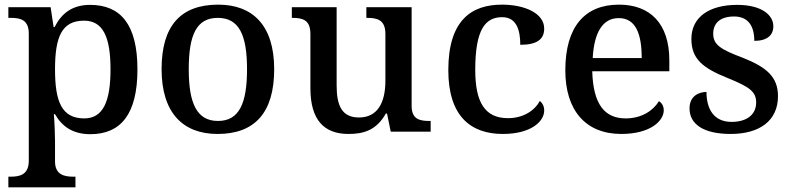

<svg xmlns="http://www.w3.org/2000/svg" viewBox="-20 -567 3413 827"><path d="M16 240H305V194H296C257 194 217 186 217 128V41C217 15 215 -39 212 -75H217C246 -24 292 11 369 11C500 11 572 -75 572 -268C572 -461 500 -546 368 -546C290 -546 244 -508 215 -450H211L198 -536H16V-490H27C69 -490 104 -481 104 -422V125C104 186 65 194 26 194H16ZM343 -57C246 -57 217 -129 217 -268C217 -408 246 -478 342 -478C424 -478 456 -407 456 -268C456 -130 424 -57 343 -57Z M917 10C1077 10 1161 -81 1161 -269C1161 -457 1069 -547 920 -547C759 -547 676 -457 676 -269C676 -81 768 10 917 10ZM919 -46C827 -46 793 -123 793 -269C793 -416 826 -490 918 -490C1010 -490 1044 -416 1044 -269C1044 -123 1011 -46 919 -46Z M1481 10C1545 10 1601 -5 1642 -78H1647L1663 0H1835V-46H1830C1788 -46 1753 -53 1753 -111V-536H1558V-490H1561C1604 -490 1640 -482 1640 -421V-220C1640 -124 1606 -61 1526 -61C1452 -61 1430 -113 1430 -199V-536H1237V-490H1240C1285 -490 1317 -480 1317 -421V-187C1317 -50 1376 10 1481 10Z M2146 10C2266 10 2324 -43 2324 -91C2324 -109 2317 -123 2305 -132C2282 -89 2232 -58 2168 -58C2068 -58 2027 -127 2027 -266C2027 -443 2072 -493 2143 -493C2204 -493 2221 -439 2221 -374C2295 -374 2324 -399 2324 -444C2324 -510 2240 -547 2142 -547C2011 -547 1911 -480 1911 -265C1911 -66 2008 10 2146 10Z M2656 10C2781 10 2839 -46 2839 -92C2839 -110 2830 -125 2818 -131C2794 -91 2744 -57 2675 -57C2584 -57 2535 -118 2531 -260H2863V-307C2863 -466 2780 -547 2646 -547C2499 -547 2415 -452 2415 -264C2415 -91 2503 10 2656 10ZM2744 -317H2533C2539 -429 2577 -489 2645 -489C2718 -489 2744 -422 2744 -317Z M3127 10C3252 10 3331 -47 3331 -153C3331 -237 3280 -278 3180 -318C3084 -354 3052 -374 3052 -422C3052 -467 3082 -496 3142 -496C3201 -496 3229 -457 3229 -391C3284 -391 3311 -415 3311 -454C3311 -502 3261 -546 3155 -546C3037 -546 2958 -495 2958 -399C2958 -311 3010 -273 3114 -231C3210 -192 3237 -172 3237 -125C3237 -77 3201 -42 3131 -42C3055 -42 3023 -97 3023 -171C2995 -171 2950 -157 2950 -100C2950 -31 3012 10 3127 10Z"/></svg>

Font: Noto Serif Oriya Medium
Style: Regular
Weight: 500
Designer: David Williams
Foundry: Google LLC, David Williams
Version: Version 1.051